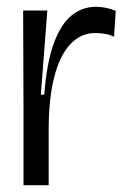

<svg xmlns="http://www.w3.org/2000/svg" viewBox="-20 -544 371 564"><path d="M49 0V-235L48 -513H119L100 -266H110Q117 -358 137.5 -415Q158 -472 189.5 -498Q221 -524 262 -524Q276 -524 291 -521Q306 -518 320 -512L315 -436Q300 -443 286 -445Q272 -447 259 -447Q217 -447 186 -413.5Q155 -380 139 -316.5Q123 -253 123 -163V0Z"/></svg>

Font: Bricolage Grotesque 48pt Condensed ExtraBold Light
Style: Regular
Weight: 300
Version: Version 1.000;gftools[0.9.30]